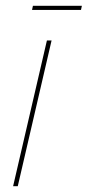

<svg xmlns="http://www.w3.org/2000/svg" viewBox="-20 -639 301 659"><path d="M261 -619 258 -605H90L93 -619ZM157 -500 41 0H25L141 -500Z"/></svg>

Font: Elaine Sans Thin
Style: Italic
Weight: 250
Italic angle: -13°
Designer: Wei Huang
Foundry: Wei Huang
Version: Version 2.001;December 24, 2019;FontCreator 12.0.0.2547 64-b